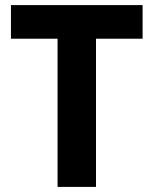

<svg xmlns="http://www.w3.org/2000/svg" viewBox="-20 -734 603 754"><path d="M206 0H357V-582H540V-714H23V-582H206Z"/></svg>

Font: Noto Sans Mono SemiCondensed ExtraBold
Style: Regular
Weight: 800
Width: 4
Designer: Monotype Design Team
Foundry: Monotype Imaging Inc.
Version: Version 2.014